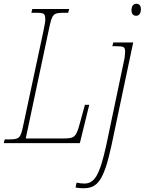

<svg xmlns="http://www.w3.org/2000/svg" viewBox="-39 -762 770 1022"><path d="M686 -678C699 -678 711 -688 711 -713C711 -733 701 -742 687 -742C670 -742 661 -728 661 -707C661 -687 671 -678 686 -678ZM-19 0H386L436 -204H413L387 -109C365 -28 358 -25 290 -25H98L223 -614C239 -688 244 -694 304 -694H324L329 -714H133L128 -694H149C195 -694 202 -691 202 -658C202 -647 198 -624 192 -596L85 -96C70 -24 65 -20 3 -20H-14ZM404 240C477 240 513 206 555 9L670 -536H564L559 -516H579C621 -516 627 -512 627 -485C627 -474 624 -448 619 -429L527 9C492 170 464 215 410 215C395 215 380 213 369 210L363 236C368 237 383 240 404 240Z"/></svg>

Font: Noto Serif Condensed Thin
Style: Italic
Weight: 100
Width: 3
Italic angle: -12°
Designer: Monotype Design Team
Foundry: Monotype Imaging Inc.
Version: Version 2.013